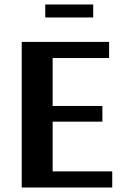

<svg xmlns="http://www.w3.org/2000/svg" viewBox="-20 -837 564 857"><path d="M182 -759V-817H396V-759ZM77 0V-650H467V-578H215V-364H437V-294H215V-72H481V0Z"/></svg>

Font: Arsenal SC
Style: Bold
Weight: 700
Designer: Andrij Shevchenko
Foundry: Stairsfor
Version: Version 2.001; ttfautohint (v1.8.4.7-5d5b)